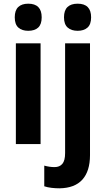

<svg xmlns="http://www.w3.org/2000/svg" viewBox="-20 -781 574 1041"><path d="M133 -761Q206 -761 206 -687Q206 -649 187 -631.5Q168 -614 133 -614Q99 -614 79.5 -631.5Q60 -649 60 -687Q60 -725 79 -743Q98 -761 133 -761ZM200 -546V0H66V-546ZM327 -687Q327 -725 346 -743Q365 -761 401 -761Q474 -761 474 -687Q474 -649 454.5 -631.5Q435 -614 401 -614Q367 -614 347 -631.5Q327 -649 327 -687ZM302 240Q281 240 259.5 237.5Q238 235 220 229V117Q249 125 276 125Q303 125 318 107.5Q333 90 333 49V-546H468V60Q468 147 426.5 193Q385 239 302 240Z"/></svg>

Font: Noto Sans Gurmukhi Condensed
Style: Bold
Weight: 700
Width: 3
Designer: Jelle Bosma - Monotype Design Team
Foundry: Monotype Imaging Inc.
Version: Version 2.004; ttfautohint (v1.8.4.7-5d5b)